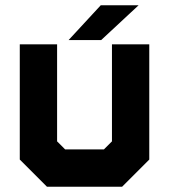

<svg xmlns="http://www.w3.org/2000/svg" viewBox="-20 -708 641 728"><path d="M158 0 55 -103V-540H196.5V-172L227 -141.5H374L404.5 -172V-540H546V-103L443 0ZM198 -71H406.5L476 -146V-470V-146L406.5 -71H198L125 -146.5V-470V-146.5ZM240 -556 362 -688H505.5L363.5 -556ZM335 -590H334.5L394.5 -653H395Z"/></svg>

Font: Tourney Black
Style: Regular
Weight: 900
Version: Version 1.015